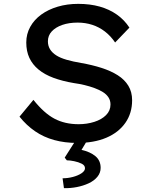

<svg xmlns="http://www.w3.org/2000/svg" viewBox="-20 -730 788 994"><path d="M380 10Q315 10 260.5 -5Q206 -20 161.5 -50.5Q117 -81 81 -126L153 -213Q208 -144 262 -115.5Q316 -87 387 -87Q430 -87 468 -99Q506 -111 529 -134Q552 -157 552 -189Q552 -210 541.5 -226Q531 -242 512.5 -253.5Q494 -265 469.5 -274Q445 -283 418 -289.5Q391 -296 362 -300Q303 -310 257 -327Q211 -344 179.5 -370Q148 -396 132 -430.5Q116 -465 116 -510Q116 -554 136.5 -591Q157 -628 193.5 -654.5Q230 -681 279 -695.5Q328 -710 385 -710Q446 -710 496 -696Q546 -682 585 -654.5Q624 -627 650 -587L576 -510Q553 -544 523 -567Q493 -590 457.5 -601.5Q422 -613 382 -613Q337 -613 302.5 -601Q268 -589 248 -567.5Q228 -546 228 -516Q228 -493 239 -475Q250 -457 271 -443.5Q292 -430 325 -420.5Q358 -411 400 -404Q457 -394 505.5 -378.5Q554 -363 589.5 -340.5Q625 -318 644.5 -286Q664 -254 664 -211Q664 -144 629 -94Q594 -44 530.5 -17Q467 10 380 10ZM311 244 304 193Q331 193 357.5 186Q384 179 402 167Q420 155 420 141Q420 126 403 117.5Q386 109 364 104.5Q342 100 326 100L315 86L385 -24H444L402 46Q447 56 474 78.5Q501 101 501 139Q501 165 484 185.5Q467 206 439 219Q411 232 377.5 238.5Q344 245 311 244Z"/></svg>

Font: Lexend Exa
Style: Regular
Weight: 400
Designer: Bonnie Shaver-Troup, Thomas Jockin
Foundry: Lexend
Version: Version 1.007